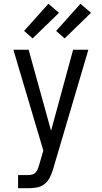

<svg xmlns="http://www.w3.org/2000/svg" viewBox="-20 -999 540 1019"><path d="M76 0V-70H129Q139 -70 150 -72.5Q161 -75 168.5 -83Q176 -91 180 -101Q184 -111 187 -121L210 -200L51 -735H132L251 -305L368 -735H449L262 -102Q255 -79 245 -58Q235 -37 216.5 -22.5Q198 -8 175 -4Q152 0 129 0ZM323 -795 278 -835 407 -979 463 -931ZM153 -795 108 -835 237 -979 293 -931Z"/></svg>

Font: Moesevka
Style: Regular
Weight: 400
Monospace: yes
Designer: Belleve Invis
Foundry: Belleve Invis
Version: Version 32.5.0; ttfautohint (v1.8.4)